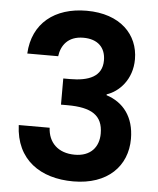

<svg xmlns="http://www.w3.org/2000/svg" viewBox="-53 -794 700 848"><g transform="rotate(5 296.5 -370.0)"><path d="M297 -748C156 -748 59 -672 52 -537H189C195 -584 224 -628 293 -628C357 -628 392 -593 392 -536C392 -464 332 -441 250 -441H220V-325H249C355 -325 406 -294 406 -213C406 -153 370 -110 300 -110C224 -110 182 -155 179 -219H42C48 -65 158 8 303 8C456 8 541 -81 541 -201C541 -299 492 -360 417 -384V-388C470 -405 528 -462 528 -553C528 -662 447 -748 297 -748Z"/></g></svg>

Font: Malmofest SemiBold
Style: Regular
Weight: 600
Designer: Jonny Pinhorn (Poppins), Kolossal
Version: Version 1.004;Glyphs 3.1.2 (3151)